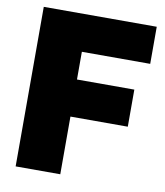

<svg xmlns="http://www.w3.org/2000/svg" viewBox="-83 -808 752 877"><g transform="rotate(10 293.0 -370.0)"><path d="M573 -568H256V-439.5H522V-267.5H256V0H49V-740H573Z"/></g></svg>

Font: Encode Sans Semi Condensed Black
Style: Regular
Weight: 900
Width: 4
Designer: Multiple Designers
Foundry: Impallari Type
Version: Version 2.000